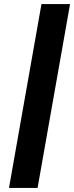

<svg xmlns="http://www.w3.org/2000/svg" viewBox="-20 -720 363 940"><path d="M24 200 183 -700H323L164 200Z"/></svg>

Font: Scada
Style: Bold Italic
Weight: 700
Italic angle: -10°
Version: Version 4.000